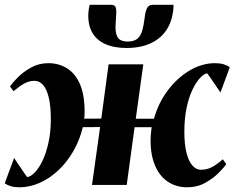

<svg xmlns="http://www.w3.org/2000/svg" viewBox="-27 -786 996 816"><path d="M55.5 10Q34.5 10 19.5 5.5Q4.5 1 -7 -7L33 -114.5Q39 -105 46.2 -94.5Q53.5 -84 60.8 -73.2Q68 -62.5 75 -52.2Q82 -42 88.5 -33Q104.5 -36 121.8 -54Q139 -72 154.2 -104Q169.5 -136 179.2 -180.8Q189 -225.5 189 -280.5Q189 -336.5 180 -372.5Q171 -408.5 155.5 -425.5Q140 -442.5 119.5 -442.5Q97 -442.5 76.5 -431.2Q56 -420 30.5 -398.5L15.5 -418.5Q25 -433 48 -456.5Q71 -480 104.5 -498.8Q138 -517.5 178.5 -517.5Q222 -517.5 257 -496.2Q292 -475 312.2 -429.8Q332.5 -384.5 332.5 -312Q332.5 -305.5 332.2 -297.2Q332 -289 331 -281.5L403.5 -282L434.5 -512.5H582L550 -281.5H627.5Q645.5 -347.5 685.5 -401Q725.5 -454.5 778.2 -486Q831 -517.5 887 -517.5Q908 -517.5 923 -513Q938 -508.5 949.5 -500L910 -393Q903.5 -402.5 896.2 -413Q889 -423.5 881.8 -434.2Q874.5 -445 867.5 -455.2Q860.5 -465.5 853.5 -474.5Q839 -472 822.2 -453.8Q805.5 -435.5 790.2 -403.2Q775 -371 765.8 -326.5Q756.5 -282 756.5 -226.5Q756.5 -171.5 765.8 -135.8Q775 -100 791 -82.2Q807 -64.5 827 -64.5Q852 -64.5 873.2 -75.5Q894.5 -86.5 920 -109L934.5 -88.5Q925 -74 901.8 -50.8Q878.5 -27.5 844.8 -8.8Q811 10 769 10Q720 10 683.8 -15.5Q647.5 -41 629 -89.8Q610.5 -138.5 613.5 -206.5Q614 -214.5 615.2 -225.5Q616.5 -236.5 617.5 -245.5H545L511.5 0H364L398.5 -246L325 -245.5Q311.5 -189.5 284.2 -142.8Q257 -96 220.5 -61.8Q184 -27.5 141.5 -8.8Q99 10 55.5 10ZM446.5 -765.5Q462.5 -765.5 465.5 -752Q468.5 -738.5 466.5 -716Q466 -710 465.5 -700.5Q465 -691 464.5 -685.5Q461.5 -648 472.2 -628.8Q483 -609.5 515.5 -609.5Q542 -609.5 556.2 -621Q570.5 -632.5 577.2 -655.5Q584 -678.5 588 -712Q590.5 -735.5 597.5 -750.5Q604.5 -765.5 621.5 -765.5H710.5Q710.5 -760 710.2 -753.8Q710 -747.5 709 -739.5Q699 -663 647.2 -622.5Q595.5 -582 511 -582Q456 -582 418.2 -599.8Q380.5 -617.5 362.8 -651.8Q345 -686 349 -736Q350 -743.5 351 -751Q352 -758.5 354 -765.5Z"/></svg>

Font: Merriweather 120pt ExtraBold
Style: Italic
Weight: 800
Italic angle: -7.8°
Version: Version 2.101